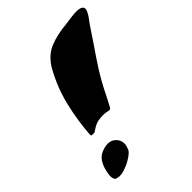

<svg xmlns="http://www.w3.org/2000/svg" viewBox="-212 -864 979 979"><g transform="rotate(-45 277.0 -375.0)"><path d="M132.3 -247.6Q129.9 -247.6 122.8 -247.8Q115.7 -248 115.7 -255.4Q121.6 -347.7 144.5 -445.8Q148.4 -462.9 153.3 -479.5Q176.3 -559.6 219.2 -635.7Q254.4 -692.9 306.2 -713.9Q357.9 -734.9 429.2 -741.2Q484.4 -750 509.3 -750Q553.7 -750 553.7 -726.6Q553.7 -722.7 552.2 -717.8Q546.9 -700.2 523.9 -670.4Q517.6 -662.1 513.2 -655.8Q484.9 -612.8 455.6 -569.8Q418 -515.6 382.8 -460.9Q346.7 -402.8 318.4 -344.7Q302.7 -313.5 286.1 -282.2Q281.7 -274.9 273.9 -274.9Q249 -280.3 232.9 -280.3Q220.7 -280.3 198.2 -276.9Q175.8 -273.4 142.6 -249.5Q139.6 -247.6 132.3 -247.6ZM76.2 0Q67.9 0 53.7 -3.4Q39.6 -6.8 39.1 -36.1Q40 -53.7 47.4 -79.6Q62.5 -132.3 99.6 -148.9Q126.5 -160.2 145.5 -160.2Q183.6 -160.2 202.1 -127.4Q208.5 -114.7 208.5 -101.1Q208.5 -91.8 205.6 -81.5Q205.1 -79.6 199.7 -64.7Q194.3 -49.8 156.7 -27.3Q134.8 -14.2 107.4 -5.4Q90.3 0 76.2 0Z"/></g></svg>

Font: Weird Comic
Style: Italic
Weight: 400
Italic angle: -16°
Designer: GGBotNet
Foundry: GGBotNet
Version: 0.80